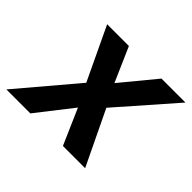

<svg xmlns="http://www.w3.org/2000/svg" viewBox="-160 -675 838 838"><g transform="rotate(45 258.5 -256.0)"><path d="M311 0 238.8 -165 109.9 0H-38.1L188 -267.1L71.8 -512.2H206.1L275.9 -353L407.2 -512.2H555.2L327.1 -252L448.2 0Z"/></g></svg>

Font: Clear Sans
Style: Bold Italic
Weight: 700
Italic angle: -12°
Foundry: Intel Corporation
Version: Version 1.00